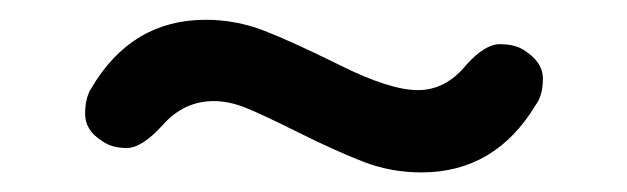

<svg xmlns="http://www.w3.org/2000/svg" viewBox="-20 -384 640 196"><path d="M198.2 -280.8Q168 -280.8 146.5 -256.8Q125 -232.9 109.4 -232.9Q93.8 -232.9 84 -240.2Q66.9 -251 66.9 -267.6Q66.9 -284.2 73.2 -293.9Q114.3 -363.8 189.9 -363.8Q220.7 -363.8 249.3 -352.8Q277.8 -341.8 328.1 -316.9Q378.4 -292 406.7 -292Q435.1 -292 456.1 -317.9Q475.1 -338.9 490.2 -338.9Q505.4 -338.9 514.6 -333Q534.2 -320.8 534.2 -303.7Q534.2 -286.6 526.9 -276.9Q485.4 -208 410.2 -208Q378.9 -208 350.6 -219Q322.3 -230 285.2 -248.5Q248 -267.1 231 -273.9Q213.9 -280.8 198.2 -280.8Z"/></svg>

Font: Nunito-Bold
Style: Bold
Weight: 700
Designer: Vernon Adams
Foundry: newtypography
Version: Version 3.000